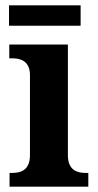

<svg xmlns="http://www.w3.org/2000/svg" viewBox="-20 -704 369 724"><path d="M14 -607H284V-684H14ZM16 0H313V-52H302C271 -52 236 -62 236 -119V-536H15V-484H28C57 -484 93 -474 93 -421V-119C93 -62 58 -52 26 -52H16Z"/></svg>

Font: Noto Serif Tamil SemiCondensed
Style: Bold
Weight: 700
Width: 4
Designer: Indian Type Foundry, Tom Grace, and the Monotype Design Team
Foundry: Monotype Imaging Inc.
Version: Version 2.004